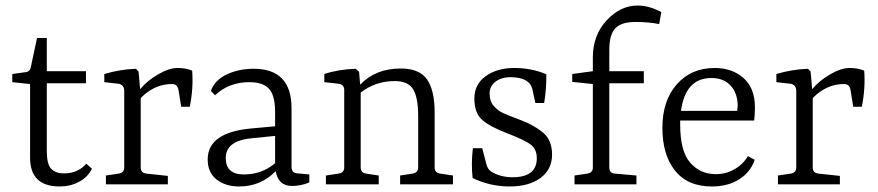

<svg xmlns="http://www.w3.org/2000/svg" viewBox="-20 -673 3205 701"><path d="M89.8 -97.2V-366.2L24.9 -373V-402.8L70.8 -409.2Q89.8 -410.2 92.8 -429.2L115.2 -534.2H150.9V-413.1H293.9V-369.1H150.9V-121.1Q150.9 -74.2 166.5 -57.1Q182.1 -40 213.9 -40Q264.6 -40 294.9 -75.2L315.9 -57.1Q300.8 -26.4 268.8 -9.3Q236.8 7.8 198.2 7.8Q89.8 7.8 89.8 -97.2Z M681.6 -415Q686.5 -350.1 672.9 -283.2H641.6L631.8 -344.2Q627.9 -366.2 608.4 -366.2Q543.5 -366.2 493.7 -314.9V-62Q493.7 -41 515.6 -39.1L592.8 -30.8V0H366.7V-32.2L412.6 -39.1Q433.6 -42 433.6 -62V-340.8Q433.6 -363.8 412.6 -367.2L360.8 -373V-402.8Q418 -419.9 476.6 -421.9L485.8 -412.1L491.7 -347.2Q515.6 -377 556.2 -400.9Q596.7 -424.8 628.2 -424.8Q659.7 -424.8 681.6 -415Z M853 7.8Q803.2 7.8 770.8 -17.6Q738.3 -43 738.3 -90.8Q738.3 -189.9 898.4 -204.1L984.4 -211.9V-264.2Q984.4 -324.2 962.4 -348.6Q940.4 -373 890.1 -373Q815.9 -373 765.1 -325.2L750 -340.8Q763.2 -379.9 807.1 -400.9Q851.1 -421.9 906.2 -421.9Q1044.4 -421.9 1044.4 -277.8V-64Q1044.4 -41 1066.4 -40L1109.4 -36.1V-6.8Q1077.1 6.3 1045.4 5.9Q996.6 5.9 986.3 -47.9Q932.1 7.8 853 7.8ZM804.2 -96.2Q804.2 -36.1 870.1 -36.1Q936 -36.1 984.4 -77.1V-176.8L905.3 -168.9Q804.2 -161.1 804.2 -96.2Z M1633.8 0H1440.9V-32.2L1485.8 -39.1Q1506.8 -42 1506.8 -62V-249Q1506.8 -315.9 1488.8 -346.4Q1470.7 -377 1420.9 -377Q1351.1 -377 1296.9 -335V-62Q1296.9 -42 1316.9 -39.1L1362.8 -32.2V0H1169.9V-32.2L1215.8 -39.1Q1236.8 -42 1236.8 -62V-344.2Q1236.8 -364.3 1216.8 -367.2L1164.1 -373V-402.8Q1215.8 -419.9 1278.8 -421.9L1291 -411.1L1294.9 -363.8Q1351.1 -422.9 1442.9 -422.9Q1511.7 -422.9 1539.3 -382.8Q1566.9 -342.8 1566.9 -263.2V-62Q1566.9 -42 1587.9 -39.1L1633.8 -32.2Z M1851.1 -25.9Q1939.9 -25.9 1939.9 -95.2Q1939.9 -129.4 1916.3 -146.2Q1892.6 -163.1 1830.1 -187Q1767.6 -210.9 1739.7 -236.1Q1711.9 -261.2 1711.9 -313.2Q1711.9 -365.2 1753.4 -395Q1794.9 -424.8 1857.9 -424.8Q1920.9 -424.8 1974.6 -401.9Q1975.6 -352.1 1966.8 -296.9H1934.6L1923.8 -347.2Q1914.1 -389.2 1848.6 -391.1Q1812.5 -392.1 1790 -375.5Q1767.6 -358.9 1767.6 -331.1Q1767.6 -303.2 1782.7 -286.1Q1797.9 -269 1816.7 -260.3Q1835.4 -251.5 1881.6 -234.4Q1927.7 -217.3 1961.7 -189.7Q1995.6 -162.1 1995.6 -108.4Q1995.6 -54.7 1953.6 -23.4Q1911.6 7.8 1840.6 7.8Q1769.5 7.8 1705.6 -22.9Q1699.7 -73.7 1706.5 -131.8H1740.7L1754.9 -77.1Q1759.8 -55.2 1772.9 -46.9Q1806.2 -25.9 1851.1 -25.9Z M2144.5 -462.9Q2144.5 -544.9 2195.1 -598.9Q2245.6 -652.8 2307.6 -652.8Q2349.6 -652.8 2394.5 -628.9L2386.7 -585Q2350.1 -592.8 2299.3 -592.8Q2248.5 -592.8 2226.6 -569.8Q2204.6 -546.9 2204.6 -490.2V-413.1H2330.6V-369.1H2204.6V-61Q2204.6 -40 2225.6 -39.1L2303.7 -32.2V0H2077.6V-32.2L2123.5 -39.1Q2144.5 -42 2144.5 -61V-366.2L2069.3 -374V-402.8L2144.5 -413.1Z M2577.6 -388.2Q2482.4 -388.2 2466.3 -268.1H2671.4Q2673.3 -282.2 2673.3 -286.1Q2673.3 -332 2647.9 -360.1Q2622.6 -388.2 2577.6 -388.2ZM2589.4 -424.8Q2653.3 -424.8 2694.8 -387.9Q2736.3 -351.1 2736.3 -280.8Q2736.3 -254.9 2733.4 -232.9H2463.4V-217.8Q2463.4 -120.6 2500 -78.9Q2536.6 -37.1 2593.3 -37.1Q2630.4 -37.1 2661.9 -55.2Q2693.4 -73.2 2710.4 -103L2735.4 -89.8Q2721.2 -45.9 2679.9 -19Q2638.7 7.8 2578.6 7.8Q2490.7 7.8 2444.6 -50Q2398.4 -107.9 2398.4 -206.5Q2398.4 -305.2 2450.9 -365Q2503.4 -424.8 2589.4 -424.8Z M3135.3 -415Q3140.1 -350.1 3126.5 -283.2H3095.2L3085.4 -344.2Q3081.5 -366.2 3062 -366.2Q2997.1 -366.2 2947.3 -314.9V-62Q2947.3 -41 2969.2 -39.1L3046.4 -30.8V0H2820.3V-32.2L2866.2 -39.1Q2887.2 -42 2887.2 -62V-340.8Q2887.2 -363.8 2866.2 -367.2L2814.5 -373V-402.8Q2871.6 -419.9 2930.2 -421.9L2939.5 -412.1L2945.3 -347.2Q2969.2 -377 3009.8 -400.9Q3050.3 -424.8 3081.8 -424.8Q3113.3 -424.8 3135.3 -415Z"/></svg>

Font: Yrsa-Light
Style: Regular
Weight: 300
Designer: Anna Giedrys (Yrsa+Rasa design), David Brezina (Yrsa art-direction, Rasa art-direction, design)
Foundry: Rosetta Type Foundry
Version: Version 1.001;PS 1.1;hotconv 1.0.88;makeotf.lib2.5.647800